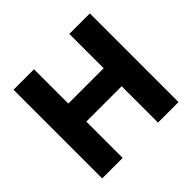

<svg xmlns="http://www.w3.org/2000/svg" viewBox="-170 -898 1087 1087"><g transform="rotate(-45 373.5 -355.0)"><path d="M515 -710V-435H232V-710H68V0H232V-291H515V0H679V-710Z"/></g></svg>

Font: Raleway
Style: ExtraBold
Weight: 800
Designer: Matt McInerney, Pablo Impallari, Rodrigo Fuenzalida
Foundry: Matt McInerney, Pablo Impallari, Rodrigo Fuenzalida
Version: Version 3.000